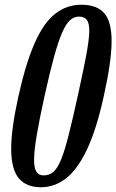

<svg xmlns="http://www.w3.org/2000/svg" viewBox="-20 -780 491 810"><path d="M58 -375Q89.5 -516.5 127.5 -601Q165.5 -685.5 213.8 -722.8Q262 -760 323.5 -760Q390 -760 421 -722.8Q452 -685.5 450.8 -601Q449.5 -516.5 418 -375Q387 -233.5 346.8 -149Q306.5 -64.5 258 -27.2Q209.5 10 153 10Q91.5 10 59.8 -27.2Q28 -64.5 27.2 -149Q26.5 -233.5 58 -375ZM168 -375Q146 -275 135 -209.8Q124 -144.5 123.8 -107.5Q123.5 -70.5 133.8 -55.2Q144 -40 164 -40Q188 -40 205.5 -55.2Q223 -70.5 238 -107.5Q253 -144.5 269.5 -209.8Q286 -275 308 -375Q330 -475 342.5 -540.2Q355 -605.5 356.5 -642.5Q358 -679.5 347.2 -694.8Q336.5 -710 312.5 -710Q292.5 -710 275.5 -694.8Q258.5 -679.5 242.2 -642.5Q226 -605.5 208 -540.2Q190 -475 168 -375Z"/></svg>

Font: Besley* Condensed
Style: Italic
Weight: 400
Width: 3
Italic angle: -13°
Designer: Owen Earl
Foundry: indestructible type*
Version: Version 3.000; ttfautohint (v1.8.3)